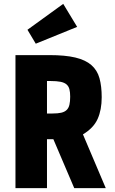

<svg xmlns="http://www.w3.org/2000/svg" viewBox="-20 -973 595 993"><path d="M60 0H223V-253H256L364 0H527L409 -278Q464 -311 485 -358Q506 -405 506 -470Q506 -527 494.5 -568.5Q483 -610 452.5 -636.5Q422 -663 369.5 -675.5Q317 -688 235 -688H60ZM223 -386V-554H241Q273 -554 293 -550Q313 -546 324 -536.5Q335 -527 339 -511.5Q343 -496 343 -473Q343 -448 339 -431Q335 -414 324.5 -404Q314 -394 296.5 -390Q279 -386 252 -386ZM165 -747 379 -834 307 -953 122 -819Z"/></svg>

Font: Secuela Black
Style: Regular
Weight: 900
Designer: Fernando Haro
Foundry: deFharo
Version: Version 1.704